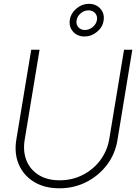

<svg xmlns="http://www.w3.org/2000/svg" viewBox="-20 -992 724 1021"><path d="M295.9 9.3Q216.8 9.3 161.1 -24.7Q105.5 -58.6 80.1 -117.2Q54.7 -175.8 66.9 -250L146 -727.5H190.4L111.3 -249Q101.1 -186.5 121.1 -137.7Q141.1 -88.9 186.5 -61Q231.9 -33.2 297.4 -33.2Q363.8 -33.2 419.9 -61.8Q476.1 -90.3 513.2 -139.9Q550.3 -189.5 561 -252.4L639.6 -727.5H683.6L604.5 -246.6Q592.3 -172.4 548.3 -114.7Q504.4 -57.1 439 -23.9Q373.5 9.3 295.9 9.3ZM429.7 -797.9Q391.1 -797.9 368.2 -824.2Q345.2 -850.6 351.6 -887.7Q357.4 -922.4 387 -947Q416.5 -971.7 452.6 -971.7Q491.2 -971.7 514.2 -945.3Q537.1 -918.9 530.8 -881.8Q525.4 -847.2 495.6 -822.5Q465.8 -797.9 429.7 -797.9ZM431.6 -832.5Q454.6 -832.5 473.1 -848.1Q491.7 -863.8 495.6 -885.7Q499 -907.2 485.8 -922.1Q472.7 -937 450.7 -937Q427.7 -937 409.2 -921.4Q390.6 -905.8 387.2 -883.8Q383.3 -862.3 396.5 -847.4Q409.7 -832.5 431.6 -832.5Z"/></svg>

Font: Inter Display ExtraLight
Style: Italic
Weight: 200
Italic angle: -9.39999°
Designer: Rasmus Andersson
Foundry: rsms
Version: Version 4.000;git-a52131595